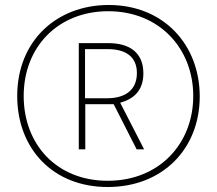

<svg xmlns="http://www.w3.org/2000/svg" viewBox="-20 -742 870 770"><path d="M412 8C633 8 781 -146 781 -355C781 -562 637 -722 416 -722C206 -722 49 -577 49 -357C49 -147 191 8 412 8ZM412 -17C206 -17 75 -164 75 -357C75 -555 214 -697 414 -697C620 -697 755 -547 755 -357C755 -166 619 -17 412 -17ZM296 -143H322V-324H436L528 -143H558L462 -330C513 -344 555 -376 555 -448C555 -533 497 -569 415 -569H296ZM410 -348H321V-545H412C481 -545 529 -517 529 -449C529 -377 477 -348 410 -348Z"/></svg>

Font: Noto Sans Myanmar ExtraCondensed Thin
Style: Regular
Weight: 100
Width: 2
Designer: Monotype Design Team
Foundry: Monotype Imaging Inc.
Version: Version 2.107